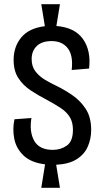

<svg xmlns="http://www.w3.org/2000/svg" viewBox="-20 -786 496 916"><path d="M177 110 195 -2Q128 -10 92.5 -44Q57 -78 48 -124.5Q39 -171 49 -217L130 -223Q119 -157 143.5 -114Q168 -71 232 -71Q270 -71 299 -91.5Q328 -112 328 -167Q328 -202 313.5 -226.5Q299 -251 270.5 -270Q242 -289 201 -311Q162 -331 126 -355Q90 -379 67.5 -413.5Q45 -448 45 -500Q45 -564 82 -608Q119 -652 194 -661L177 -766H266L249 -662Q337 -655 376 -599.5Q415 -544 405 -459L322 -452Q330 -521 303.5 -555.5Q277 -590 226 -590Q180 -590 155.5 -566.5Q131 -543 131 -504Q131 -469 149 -445.5Q167 -422 194.5 -405.5Q222 -389 250 -376Q287 -358 325 -332Q363 -306 389 -266.5Q415 -227 415 -166Q415 -124 399 -87Q383 -50 346 -26.5Q309 -3 248 0L266 110Z"/></svg>

Font: Bricolage Grotesque 12pt Condensed
Style: Regular
Weight: 400
Width: 3
Designer: Mathieu Triay
Foundry: Atelier Triay
Version: Version 1.001; ttfautohint (v1.8.4.7-5d5b);gftools[0.9.33.de